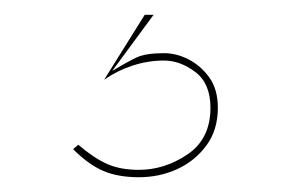

<svg xmlns="http://www.w3.org/2000/svg" viewBox="-20 -20 390 260"><path d="M176 0 121 88Q138 76 159 69Q180 62 202 62Q224 62 244.5 77.5Q265 93 265 126Q265 168 234 189Q203 210 168 210Q143 210 125 202Q107 194 86 176L79 182Q100 203 120 211.5Q140 220 168 220Q196 220 220 209Q244 198 259.5 177Q275 156 275 126Q275 101 263.5 85Q252 69 235.5 60.5Q219 52 202 52Q177 52 164.5 58Q152 64 132 76L188 0Z"/></svg>

Font: Jost Thin
Style: Regular
Weight: 250
Version: Version 3.710